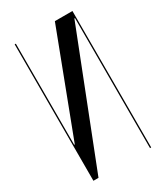

<svg xmlns="http://www.w3.org/2000/svg" viewBox="-176 -775 737 852"><g transform="rotate(-30 192.0 -349.5)"><path d="M250 -699 53 -181H50V-699H44V0H70L331 -666H334V0H340V-699Z"/></g></svg>

Font: Moniqa SemBd Display
Style: Regular
Weight: 600
Designer: Rajesh Rajput
Foundry: Rajesh Rajput
Version: Version 1.000